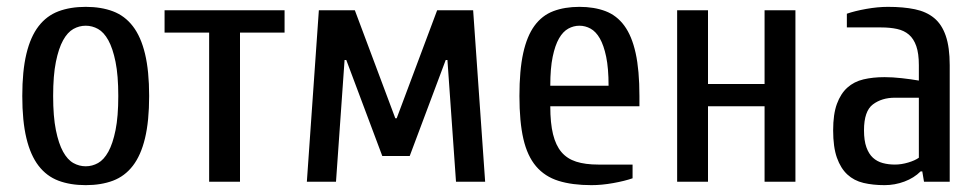

<svg xmlns="http://www.w3.org/2000/svg" viewBox="-20 -530 2855 560"><path d="M325 -250Q325 -310 317 -349.5Q309 -389 296 -412.5Q283 -436 266 -445.5Q249 -455 230 -455Q211 -455 194 -445.5Q177 -436 164 -412.5Q151 -389 143 -349.5Q135 -310 135 -250Q135 -190 143 -150.5Q151 -111 164 -87.5Q177 -64 194 -54.5Q211 -45 230 -45Q249 -45 266 -54.5Q283 -64 296 -87.5Q309 -111 317 -150.5Q325 -190 325 -250ZM415 -250Q415 -177 403 -127Q391 -77 367.5 -46.5Q344 -16 309.5 -3Q275 10 230 10Q185 10 150.5 -3Q116 -16 92.5 -46.5Q69 -77 57 -127Q45 -177 45 -250Q45 -323 57 -373Q69 -423 92.5 -453.5Q116 -484 150.5 -497Q185 -510 230 -510Q275 -510 309.5 -497Q344 -484 367.5 -453.5Q391 -423 403 -373Q415 -323 415 -250Z M810 -500V-435H680V0H590V-435H460V-500Z M1137 -185 1255 -500H1360L1395 0H1310L1285 -355H1280L1175 -75H1095L990 -355H985L960 0H875L910 -500H1015L1133 -185Z M1845 -220H1585Q1585 -171 1593 -138.5Q1601 -106 1617.5 -86.5Q1634 -67 1660.5 -58.5Q1687 -50 1725 -50H1825V-10Q1802 -2 1768.5 4Q1735 10 1705 10Q1649 10 1609 -2.5Q1569 -15 1543.5 -45Q1518 -75 1506.5 -125Q1495 -175 1495 -250Q1495 -325 1506 -375Q1517 -425 1539 -455Q1561 -485 1594 -497.5Q1627 -510 1670 -510Q1713 -510 1746 -497.5Q1779 -485 1801 -455Q1823 -425 1834 -375Q1845 -325 1845 -250ZM1755 -280Q1755 -331 1748 -364.5Q1741 -398 1729.5 -418Q1718 -438 1702.5 -446.5Q1687 -455 1670 -455Q1653 -455 1637.5 -446.5Q1622 -438 1610.5 -418Q1599 -398 1592 -364.5Q1585 -331 1585 -280Z M2045 0H1955V-500H2045V-285H2210V-500H2300V0H2210V-220H2045Z M2660 -245H2590Q2552 -245 2526 -225.5Q2500 -206 2500 -150Q2500 -120 2507 -100.5Q2514 -81 2526 -70Q2538 -59 2554.5 -54.5Q2571 -50 2590 -50Q2609 -50 2629 -56Q2649 -62 2660 -70ZM2560 10Q2526 10 2498.5 3.5Q2471 -3 2451.5 -21Q2432 -39 2421 -70Q2410 -101 2410 -150Q2410 -197 2421 -227Q2432 -257 2451.5 -274.5Q2471 -292 2498.5 -298.5Q2526 -305 2560 -305Q2583 -305 2610 -302Q2637 -299 2660 -295V-340Q2660 -374 2652.5 -395.5Q2645 -417 2631 -429Q2617 -441 2596.5 -445.5Q2576 -450 2550 -450H2450V-490Q2473 -498 2506.5 -504Q2540 -510 2570 -510Q2615 -510 2648.5 -503Q2682 -496 2704.5 -477.5Q2727 -459 2738.5 -425.5Q2750 -392 2750 -340V0H2675L2670 -30H2665Q2646 -11 2618 -0.5Q2590 10 2560 10Z"/></svg>

Font: Cuprum
Style: Regular
Weight: 400
Designer: Jovanny Lemonad
Foundry: Jovanny Lemonad
Version: Version 1.002